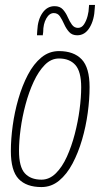

<svg xmlns="http://www.w3.org/2000/svg" viewBox="-20 -748 416 778"><path d="M148 10Q87 10 55.5 -23Q24 -56 24 -136Q24 -184 31.5 -239Q39 -294 54.5 -347.5Q70 -401 93 -445Q116 -489 147.5 -515Q179 -541 219 -541Q279 -541 311 -507.5Q343 -474 343 -395Q343 -346 335.5 -290.5Q328 -235 312.5 -182Q297 -129 274 -85.5Q251 -42 219.5 -16Q188 10 148 10ZM148 -20Q180 -20 206 -45.5Q232 -71 251 -113Q270 -155 283 -205Q296 -255 302.5 -304.5Q309 -354 309 -394Q309 -458 285.5 -484.5Q262 -511 219 -511Q187 -511 161.5 -485Q136 -459 116.5 -417Q97 -375 83.5 -324.5Q70 -274 63.5 -225Q57 -176 57 -137Q57 -72 80.5 -46Q104 -20 148 -20ZM130 -605Q130 -609 130 -609Q130 -609 131 -624Q133 -668 152 -695.5Q171 -723 201 -723Q223 -723 235 -709.5Q247 -696 254.5 -678.5Q262 -661 271.5 -648Q281 -635 296 -635Q311 -635 320.5 -649.5Q330 -664 335 -683.5Q340 -703 340 -717Q341 -723 341 -728H365Q365 -725 364.5 -723Q364 -721 364 -715Q362 -667 343 -636Q324 -605 293 -605Q272 -605 260 -618.5Q248 -632 240 -650Q232 -668 223 -681.5Q214 -695 198 -695Q180 -695 167.5 -673Q155 -651 155 -618Q153 -604 153.5 -605.5Q154 -607 154 -605Z"/></svg>

Font: Georama SemiCondensed ExtraLight
Style: Italic
Weight: 200
Width: 4
Italic angle: -9°
Designer: Jean-Baptiste Levee
Foundry: Production Type
Version: Version 1.000